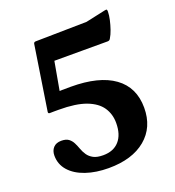

<svg xmlns="http://www.w3.org/2000/svg" viewBox="-138 -866 898 986"><g transform="rotate(-20 310.5 -372.5)"><path d="M288.4 12.7Q218.7 12.7 163.8 -6.1Q108.9 -24.9 77.9 -60Q46.9 -95.1 46.9 -143Q46.9 -169.4 62.1 -186.1Q77.2 -202.8 106 -202.8Q131.7 -202.8 145.7 -192.3Q159.7 -181.8 167.8 -165.7Q175.9 -149.6 182.6 -130.9Q189.3 -112.3 200.4 -96.1Q211.5 -80 231 -69.5Q250.4 -59.1 284.1 -59.1Q340.5 -59.1 371.6 -94.1Q402.6 -129.1 402.6 -192.7Q402.6 -240.9 377.7 -278Q352.7 -315 297.3 -336Q241.9 -356.9 148.2 -356.9Q134.3 -356.9 122.7 -356.9Q111.1 -356.9 99.5 -356.5Q89.9 -356.5 91.5 -366.5L145.8 -717.8Q147.4 -727.4 157.4 -727.4L436.9 -732.1L544.2 -755.4Q554.2 -757.4 556.2 -755.7Q558.2 -754 558.4 -744Q558.1 -723.9 552.6 -699.5Q547 -675 538.9 -651.3Q530.8 -627.6 519.6 -609.3Q515.1 -600.8 504.6 -600.8H143.1L223.1 -655L176.7 -395L145.4 -443.7Q171.1 -445.7 197.6 -446.2Q224 -446.7 246.6 -446.7Q401.1 -446.7 482.8 -387.6Q564.6 -328.4 564.6 -217Q564.6 -110.2 490.8 -48.7Q417 12.7 288.4 12.7Z"/></g></svg>

Font: Hahmlet
Style: Regular
Weight: 400
Designer: Minjoo Ham & Mark Frömberg
Foundry: hypertype
Version: Version 1.002